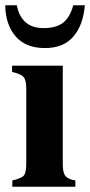

<svg xmlns="http://www.w3.org/2000/svg" viewBox="-31 -711 343 731"><path d="M248 -691H292Q286 -616 248.5 -572Q211 -528 140 -528Q67 -528 28.5 -572.5Q-10 -617 -11 -691H33Q50 -604 135 -604Q182 -604 208.5 -624Q235 -644 248 -691ZM256 0H16V-24Q51 -32 60 -43Q69 -54 69 -88V-373Q69 -406 58.5 -418Q48 -430 15 -437V-461H208V-85Q208 -53 218.5 -40.5Q229 -28 256 -24Z"/></svg>

Font: STIX
Style: Bold
Weight: 700
Designer: MicroPress Inc., with final additions and corrections provided by Coen Hoffman, Elsevier (retired)
Version: Version 1.1.1